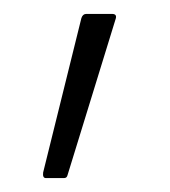

<svg xmlns="http://www.w3.org/2000/svg" viewBox="-20 -115 245 276"><path d="M46 141Q41 141 42 133L97 -89Q99 -95 104 -95H141Q149 -95 146 -87L77 137Q76 141 72 141Z"/></svg>

Font: Sofia Sans Semi Condensed ExtraLight
Style: Regular
Weight: 250
Version: Version 4.100